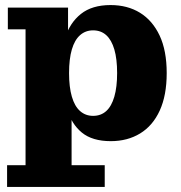

<svg xmlns="http://www.w3.org/2000/svg" viewBox="-20 -548 717 759"><path d="M418 10Q345 10 303.5 -24Q262 -58 245 -118.5Q228 -179 228 -258L218 -260Q218 -337 237 -397.5Q256 -458 300 -493Q344 -528 417 -528Q484 -528 533.5 -497.5Q583 -467 611 -407.5Q639 -348 639 -259Q639 -171 611.5 -111Q584 -51 534 -20.5Q484 10 418 10ZM348 -90Q379 -90 400 -109Q421 -128 432 -166Q443 -204 443 -259Q443 -315 432 -352.5Q421 -390 400 -409Q379 -428 348 -428Q318 -428 296.5 -409Q275 -390 264 -352.5Q253 -315 253 -259Q253 -204 264 -166Q275 -128 296.5 -109Q318 -90 348 -90ZM8 191V105H81V-432H11V-518H249V-339L237 -264L263 -152V105H394V191Z"/></svg>

Font: Montagu Slab 144pt
Style: Bold
Weight: 700
Designer: Florian Karsten
Foundry: Florian Karsten
Version: Version 1.000